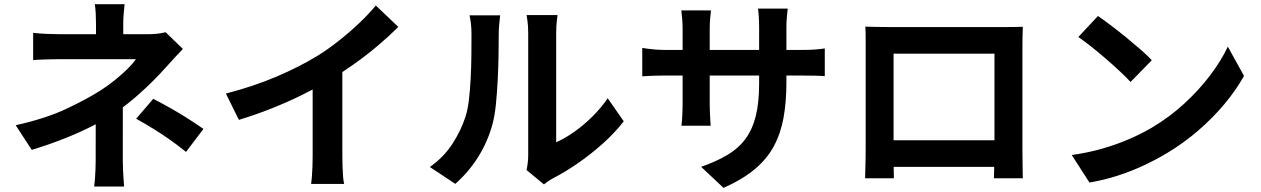

<svg xmlns="http://www.w3.org/2000/svg" viewBox="-20 -837 6040 920"><path d="M577.1 -817Q574.9 -798.9 572.8 -773.5Q570.6 -748.1 570.6 -724.6Q570.6 -709.7 570.6 -689.3Q570.6 -668.8 570.6 -648.8Q570.6 -628.8 570.6 -613.4H440Q440 -628.8 440 -648Q440 -667.3 440 -687.3Q440 -707.4 440 -724.6Q440 -748.9 438.6 -773.9Q437.2 -798.9 434.2 -817ZM856.5 -602.3Q837.6 -583.4 816.4 -560.2Q795.2 -537.1 779.4 -519.3Q751.7 -488 715.2 -451.2Q678.7 -414.5 636.5 -377.6Q594.4 -340.6 548.3 -308.4Q494.3 -269.9 426.9 -235.5Q359.6 -201.1 284.7 -171.7Q209.8 -142.4 132.1 -118.8L55.2 -237Q199.9 -269.1 299 -316Q398.1 -363 462.9 -404.3Q501.4 -429.5 534 -456Q566.5 -482.4 591.8 -507.7Q617.1 -532.9 631.5 -553.4Q618.3 -553.4 589.3 -553.4Q560.3 -553.4 523 -553.4Q485.7 -553.4 446 -553.4Q406.3 -553.4 370.1 -553.4Q333.8 -553.4 306.8 -553.4Q279.8 -553.4 269.3 -553.4Q251.8 -553.4 226.7 -552.9Q201.7 -552.4 178.2 -551.5Q154.7 -550.7 138.9 -548.9V-679.7Q167.5 -676.1 204.4 -674.6Q241.2 -673.1 267 -673.1Q278.2 -673.1 309.5 -673.1Q340.7 -673.1 383.3 -673.1Q425.9 -673.1 473.1 -673.1Q520.4 -673.1 564.8 -673.1Q609.3 -673.1 642.6 -673.1Q675.9 -673.1 690.9 -673.1Q713.8 -673.1 735.2 -675.6Q756.5 -678 773.7 -682.6ZM568.6 -384.1Q568.6 -357 568.6 -316.7Q568.6 -276.4 568.5 -231Q568.4 -185.6 568.4 -143.3Q568.4 -101 568.4 -70.7Q568.4 -51 569.3 -27.2Q570.1 -3.4 571.9 18.8Q573.7 41.1 574.7 56.9H431.2Q433.2 42.6 435 20.4Q436.7 -1.8 437.6 -26.4Q438.5 -51 438.5 -70.7Q438.5 -99.5 438.5 -135Q438.5 -170.6 438.6 -207.2Q438.7 -243.8 438.7 -276Q438.7 -308.2 438.7 -330.8ZM871.3 -109.1Q828.3 -143.8 790 -170.5Q751.6 -197.2 713.6 -220.6Q675.6 -244 632.4 -268.2L714.5 -363.5Q760.9 -339.3 797 -318.9Q833 -298.4 869.9 -275.4Q906.8 -252.4 954.9 -219.3Z M1062.4 -388.6Q1196.8 -423.6 1306.2 -470.4Q1415.6 -517.1 1499.2 -568.3Q1550.9 -600 1603.2 -641.5Q1655.6 -682.9 1702.1 -727.1Q1748.7 -771.3 1780.8 -810.6L1888.7 -708Q1843.2 -662.7 1788.8 -616.8Q1734.4 -571 1675.4 -529.2Q1616.5 -487.4 1557.7 -451.8Q1500.8 -418.5 1430.4 -383.6Q1360.1 -348.8 1281.8 -317.6Q1203.5 -286.5 1124.7 -262.7ZM1478.1 -503.5 1620.4 -537.1V-86.8Q1620.4 -64.8 1621.3 -39Q1622.2 -13.1 1623.9 9.4Q1625.7 31.8 1629.1 44.3H1470.9Q1472.7 31.8 1474.5 9.4Q1476.3 -13.1 1477.2 -39Q1478.1 -64.8 1478.1 -86.8Z M2502.9 -22.3Q2506.4 -36.8 2508.7 -56.2Q2511 -75.5 2511 -95.7Q2511 -106.8 2511 -139.8Q2511 -172.9 2511 -219.9Q2511 -267 2511 -321.7Q2511 -376.5 2511 -432.1Q2511 -487.8 2511 -537.2Q2511 -586.5 2511 -624.1Q2511 -661.7 2511 -678.7Q2511 -712.6 2507.3 -737.6Q2503.5 -762.7 2503.3 -764.9H2651.6Q2651.4 -762.7 2648.2 -737.2Q2645 -711.8 2645 -677.9Q2645 -660.9 2645 -627.5Q2645 -594 2645 -550.3Q2645 -506.5 2645 -457.7Q2645 -408.9 2645 -361.2Q2645 -313.6 2645 -271.5Q2645 -229.5 2645 -199Q2645 -168.6 2645 -155.3Q2686 -173.3 2730.1 -204.2Q2774.2 -235 2816.4 -276.4Q2858.6 -317.7 2892 -366.1L2968.8 -255.9Q2927.7 -202.2 2869.5 -150Q2811.3 -97.8 2748.9 -54.7Q2686.5 -11.7 2629.7 17.3Q2613.6 26 2603.6 33.6Q2593.6 41.2 2586.5 46.6ZM2039.7 -36.8Q2106 -83.2 2147.8 -147.9Q2189.6 -212.5 2209.9 -276.4Q2220.9 -308.7 2226.7 -357.1Q2232.4 -405.5 2235.3 -461Q2238.2 -516.5 2238.7 -571.4Q2239.2 -626.3 2239.2 -671.5Q2239.2 -701.9 2236.6 -723.5Q2234 -745.1 2229.7 -763.5H2376.7Q2376.5 -761.6 2374.8 -747.5Q2373.1 -733.4 2371.5 -713.6Q2369.8 -693.8 2369.8 -673.1Q2369.8 -628.6 2368.8 -570.4Q2367.8 -512.2 2364.7 -451.1Q2361.6 -390 2356 -335.3Q2350.3 -280.7 2340.1 -243Q2317.3 -158.4 2271.6 -85.5Q2225.9 -12.6 2161.6 44Z M3748.2 -441.9Q3748.2 -348.9 3734.6 -273.4Q3721 -198 3687.9 -136.4Q3654.8 -74.9 3596.1 -25.9Q3537.3 23.2 3447 63.3L3339.6 -37.6Q3412.2 -63 3464.8 -94.2Q3517.4 -125.3 3551.2 -170.5Q3584.9 -215.6 3601.2 -280.2Q3617.5 -344.8 3617.5 -437V-703Q3617.5 -733.6 3615.9 -757.3Q3614.3 -781.1 3612 -795.9H3754.5Q3752.9 -781.1 3750.6 -757.3Q3748.2 -733.6 3748.2 -703ZM3386.8 -787.2Q3385.3 -773.2 3383 -749.8Q3380.7 -726.3 3380.7 -696.5V-339.3Q3380.7 -317.5 3381.7 -296.7Q3382.7 -276 3383.6 -260.3Q3384.5 -244.5 3385.3 -234.4H3245.3Q3246.9 -244.5 3247.9 -260.2Q3248.9 -275.8 3249.9 -296.5Q3250.9 -317.2 3250.9 -339.3V-697.1Q3250.9 -719 3249.2 -741.8Q3247.5 -764.5 3244.7 -787.2ZM3057.5 -607.3Q3066.9 -605.7 3082.7 -603.6Q3098.6 -601.4 3119.9 -599.6Q3141.1 -597.8 3165.9 -597.8H3821.6Q3861.9 -597.8 3886.8 -599.8Q3911.8 -601.8 3932.1 -604.9V-472Q3915.7 -473.6 3888.8 -474.3Q3861.9 -475 3822.4 -475H3165.9Q3140.9 -475 3120.5 -474.4Q3100.2 -473.8 3084.7 -472.9Q3069.2 -472 3057.5 -471.2Z M4126.2 -709.4Q4156.8 -708.4 4184.1 -707.9Q4211.5 -707.4 4232 -707.4Q4247.6 -707.4 4281.2 -707.4Q4314.8 -707.4 4359.9 -707.4Q4405 -707.4 4456.1 -707.4Q4507.1 -707.4 4558.5 -707.4Q4609.8 -707.4 4654.7 -707.4Q4699.6 -707.4 4733.2 -707.4Q4766.9 -707.4 4782.3 -707.4Q4801 -707.4 4827.4 -707.5Q4853.8 -707.6 4881.1 -708.6Q4880.1 -686 4879.6 -660.5Q4879.1 -634.9 4879.1 -611.6Q4879.1 -598.3 4879.1 -568.8Q4879.1 -539.3 4879.1 -498.6Q4879.1 -457.8 4879.1 -412.3Q4879.1 -366.7 4879.1 -320.6Q4879.1 -274.5 4879.1 -234.1Q4879.1 -193.6 4879.1 -164.3Q4879.1 -135 4879.1 -121.8Q4879.1 -107.4 4879.5 -84.7Q4879.9 -62 4880 -39.3Q4880.1 -16.7 4880.6 -0.6Q4881.1 15.5 4881.1 17.1H4742.6Q4742.8 15.1 4743.2 -7.5Q4743.6 -30.1 4744.4 -61Q4745.2 -91.9 4745.2 -119.2Q4745.2 -131.6 4745.2 -162.6Q4745.2 -193.6 4745.2 -235.8Q4745.2 -278.1 4745.2 -325.1Q4745.2 -372 4745.2 -417.2Q4745.2 -462.4 4745.2 -499.3Q4745.2 -536.1 4745.2 -558Q4745.2 -579.9 4745.2 -579.9H4261.7Q4261.7 -579.9 4261.7 -558.1Q4261.7 -536.3 4261.7 -499.5Q4261.7 -462.6 4261.7 -417.5Q4261.7 -372.5 4261.7 -325.6Q4261.7 -278.7 4261.7 -236.5Q4261.7 -194.2 4261.7 -163.1Q4261.7 -132 4261.7 -119.2Q4261.7 -101.3 4261.7 -78.6Q4261.7 -55.9 4262.2 -34.9Q4262.7 -13.9 4262.9 0.7Q4263 15.3 4263 17.1H4125.2Q4125.2 15.3 4125.7 0.2Q4126.2 -14.8 4126.7 -36.9Q4127.2 -59.1 4127.6 -82Q4128 -105 4128 -123.2Q4128 -136 4128 -165.5Q4128 -195.1 4128 -235.9Q4128 -276.6 4128 -322.6Q4128 -368.5 4128 -414.3Q4128 -460.1 4128 -500.4Q4128 -540.7 4128 -569.8Q4128 -599 4128 -611.6Q4128 -633.2 4128 -660.6Q4128 -688.1 4126.2 -709.4ZM4794.7 -164.8V-37.5H4193.8V-164.8Z M5241.1 -760.4Q5267.3 -742.4 5302.3 -716Q5337.3 -689.6 5374.5 -659.3Q5411.6 -629 5444.7 -600.2Q5477.8 -571.4 5499.1 -548.5L5397.3 -444.3Q5377.8 -465.5 5347 -494.4Q5316.2 -523.4 5280.3 -554.4Q5244.4 -585.5 5209.4 -613.3Q5174.4 -641 5147 -659.8ZM5115.5 -94.2Q5194.4 -105.3 5263.1 -125.2Q5331.8 -145 5391.1 -170.8Q5450.4 -196.5 5498.8 -225Q5584.1 -275.7 5654.8 -340.7Q5725.5 -405.8 5778.7 -476.2Q5831.9 -546.6 5863.4 -613.5L5940.9 -473.3Q5903.1 -405.6 5847.4 -338.8Q5791.7 -271.9 5721.9 -211.7Q5652.2 -151.5 5571 -102.9Q5520.5 -72.5 5461.2 -44.7Q5402 -16.8 5336.4 4.4Q5270.7 25.7 5200.3 37.7Z"/></svg>

Font: Noto Sans TC
Style: Regular
Weight: 100
Designer: Ryoko NISHIZUKA 西塚涼子 (kana, bopomofo & ideographs); Paul D. Hunt (Latin, Greek & Cyrillic); Sandoll Communications 산돌커뮤니
Foundry: Adobe
Version: Version 2.004;hotconv 1.0.118;makeotfexe 2.5.65603